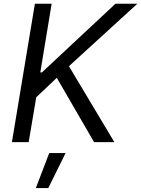

<svg xmlns="http://www.w3.org/2000/svg" viewBox="-20 -747 742 1009"><path d="M42.6 0H130.7L170.5 -235.8L278.4 -338.1L474.4 0H581L342.3 -399.1L701.7 -727.3H586.6L200.3 -366.5H191.8L251.4 -727.3H163.4ZM168.3 241.5H233.7L324.6 57.5H238.6Z"/></svg>

Font: Margiela Sans
Style: Italic
Weight: 400
Italic angle: -9.39999°
Designer: Stefan Endress, Andreas Faust
Version: Version 1.100;FEAKit 1.0